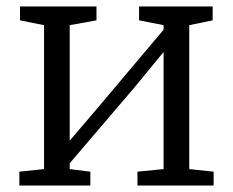

<svg xmlns="http://www.w3.org/2000/svg" viewBox="-20 -575 722 595"><path d="M40 0V-43L116.5 -51V-497L42 -512V-555H279V-512L196 -497V-139L277 -234L487 -483V-497L411 -512V-555H639V-512L566.5 -497V-51L642 -43V0H406V-43L487 -51V-414L397.5 -305L196 -69V-51L260 -43V0Z"/></svg>

Font: Merriweather 7pt Light
Style: Regular
Weight: 300
Designer: Eben Sorkin
Foundry: Eben Sorkin
Version: Version 2.200;gftools[0.9.31]